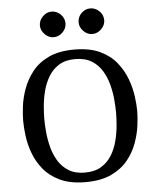

<svg xmlns="http://www.w3.org/2000/svg" viewBox="-60 -972 837 1023"><g transform="rotate(-5 358.0 -460.5)"><path d="M663 -354Q663 -321 657 -275.5Q651 -230 633.5 -182Q616 -134 582.5 -93Q549 -52 494 -26Q439 0 357 0Q275 0 220 -26Q165 -52 132 -93Q99 -134 81.5 -182Q64 -230 58.5 -275.5Q53 -321 53 -354Q53 -386 58.5 -431.5Q64 -477 81.5 -525Q99 -573 132 -615Q165 -657 220 -683Q275 -709 357 -709Q439 -709 494 -683Q549 -657 582.5 -615Q616 -573 633.5 -525Q651 -477 657 -431.5Q663 -386 663 -354ZM550 -354Q550 -384 546.5 -424Q543 -464 532.5 -504.5Q522 -545 501 -580Q480 -615 445 -636.5Q410 -658 357 -658Q305 -658 270.5 -636.5Q236 -615 215 -580Q194 -545 183.5 -504.5Q173 -464 169.5 -424Q166 -384 166 -354Q166 -324 169.5 -284.5Q173 -245 183.5 -204Q194 -163 215 -128.5Q236 -94 270.5 -72.5Q305 -51 357 -51Q410 -51 445 -72.5Q480 -94 501 -128.5Q522 -163 532.5 -204Q543 -245 546.5 -284.5Q550 -324 550 -354ZM186 -852Q186 -880 207 -900.5Q228 -921 253 -921Q282 -921 302.5 -900.5Q323 -880 323 -852Q323 -826 302.5 -805Q282 -784 253 -784Q228 -784 207 -805Q186 -826 186 -852ZM393 -851Q393 -880 413.5 -900Q434 -920 461 -920Q488 -920 509 -900Q530 -880 530 -851Q530 -825 509 -804Q488 -783 461 -783Q434 -783 413.5 -804Q393 -825 393 -851Z"/></g></svg>

Font: Marmelad
Style: Regular
Weight: 400
Designer: Manvel Shmavonyan
Foundry: Cyreal
Version: Version 1.110; ttfautohint (v1.8.4.7-5d5b)